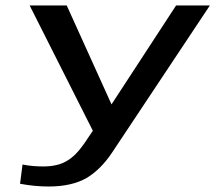

<svg xmlns="http://www.w3.org/2000/svg" viewBox="-20 -669 784 699"><path d="M744 -649H621L386 -289L223 -649H88L318 -193L287 -147C266 -117 246 -96 223 -83C202 -70 173 -63 137 -63C113 -63 87 -65 62 -70L53 0C90 7 125 10 157 10C215 10 261 -1 297 -22C331 -43 362 -74 389 -115Z"/></svg>

Font: Gamestation Extended
Style: Italic
Weight: 400
Width: 7
Designer: Jonas Hecksher
Foundry: Jonas Hecksher, Playtypeª, e-types AS
Version: Version 1.003